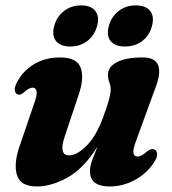

<svg xmlns="http://www.w3.org/2000/svg" viewBox="-20 -680 636 712"><path d="M552 -126Q561.5 -122.5 562.5 -110.2Q563.5 -98 554 -82.5Q528.5 -40 483 -14.2Q437.5 11.5 386.5 11.5Q313.5 11.5 313.5 -45.5Q313.5 -63.5 322 -86.5Q330.5 -109.5 341.5 -136Q289 -53.5 229.2 -21Q169.5 11.5 117 11.5Q55 11.5 42.5 -32Q30 -75.5 54.5 -143.5L106 -294Q118 -327.5 115.8 -341.2Q113.5 -355 101 -355Q87 -355 67 -336Q54 -325.5 44.5 -330.5Q36.5 -333.5 35 -345.2Q33.5 -357 43.5 -376Q64.5 -416.5 106 -441.8Q147.5 -467 202.5 -467Q265 -467 279 -429.2Q293 -391.5 272 -329.5L220.5 -175.5Q196 -104 236.5 -104Q266 -104 302.2 -140.8Q338.5 -177.5 364 -249.5Q378 -288 384.2 -310.5Q390.5 -333 390.5 -347.5Q390.5 -362 385.5 -374.5Q380.5 -387 380.5 -403Q380.5 -432.5 414 -449.8Q447.5 -467 508.5 -467Q556 -467 566.8 -437.2Q577.5 -407.5 556 -353.5L486.5 -163Q472.5 -127 474.8 -113.2Q477 -99.5 490 -99.5Q497.5 -99.5 505.8 -104Q514 -108.5 527.5 -120Q542 -130.5 552 -126ZM240.5 -507.5Q204 -507.5 187.8 -527.8Q171.5 -548 181 -583.5Q190.5 -618.5 217.5 -639.2Q244.5 -660 281 -660Q317.5 -660 333.5 -639.2Q349.5 -618.5 340 -583.5Q330.5 -548.5 303.8 -528Q277 -507.5 240.5 -507.5ZM443 -507.5Q406.5 -507.5 390.2 -527.8Q374 -548 383.5 -583.5Q393 -618.5 420 -639.2Q447 -660 483.5 -660Q521 -660 537 -639.2Q553 -618.5 543.5 -583.5Q534.5 -548.5 507.5 -528Q480.5 -507.5 443 -507.5Z"/></svg>

Font: Fraunces 72pt Soft
Style: Bold Italic
Weight: 700
Italic angle: -16°
Version: Version 1.000;[b76b70a41]